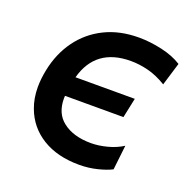

<svg xmlns="http://www.w3.org/2000/svg" viewBox="-99 -605 703 712"><g transform="rotate(20 252.0 -249.0)"><path d="M285 10.5Q198.5 10.5 139.5 -25.8Q80.5 -62 56.5 -127Q42.5 -164 42.5 -208.5Q42.5 -241 50 -277.5Q64 -346.5 102 -398.8Q140 -451 198.5 -480Q257 -509 333 -509Q377 -509 423.8 -498.5Q470.5 -488 503.5 -467L476 -376.5Q438 -399.5 403 -408.2Q368 -417 334.5 -417Q196 -417 161.5 -290H395.5L379 -212H148.5Q148 -207 148 -202Q148 -143 186.5 -113Q228 -80 298.5 -80Q328.5 -80 362 -88.8Q395.5 -97.5 422 -114.5L411 -17.5Q390 -6.5 355.8 2Q321.5 10.5 285 10.5Z"/></g></svg>

Font: Heraclito Medium
Style: Italic
Weight: 500
Italic angle: -12°
Designer: Kostas Bartsokas (font) & Cristiano Sobral (main changes)
Foundry: Kostas Bartsokas (font) & Cristiano Sobral (main changes)
Version: Version 1.00;July 8, 2020;FontCreator 13.0.0.2655 64-bit